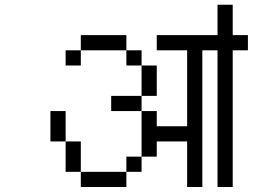

<svg xmlns="http://www.w3.org/2000/svg" viewBox="-20 -832 1040 790"><path d="M937.5 -687.5H1000V-625H937.5V-62.5H875V-625H812.5V-62.5H750V-250H625V-187.5H562.5V-375H625V-312.5H750V-625H625V-687.5H875V-812.5H937.5ZM187.5 -375H250V-250H187.5ZM250 -250H312.5V-125H250ZM250 -625H312.5V-562.5H250ZM312.5 -125H500V-62.5H312.5ZM312.5 -687.5H500V-625H312.5ZM437.5 -437.5H562.5V-375H437.5ZM500 -187.5H562.5V-125H500ZM500 -625H562.5V-562.5H500ZM562.5 -562.5H625V-437.5H562.5Z"/></svg>

Font: ChillBitmapSE 16px
Style: Regular
Weight: 400
Designer: Designed by Warren2060
Foundry: ChillType
Version: Version 1.000